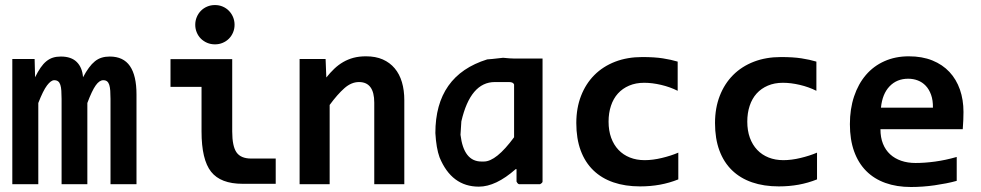

<svg xmlns="http://www.w3.org/2000/svg" viewBox="-20 -730 3889 761"><path d="M418 0V-337.9Q418 -356.4 417 -370.4Q416 -384.3 413.1 -393.6Q410.2 -402.8 404.5 -407.5Q398.9 -412.1 389.2 -412.1Q374 -412.1 359.4 -391.6Q344.7 -371.1 326.2 -321.8V0H224.1V-337.9Q224.1 -356.4 223.1 -370.4Q222.2 -384.3 219.2 -393.6Q216.3 -402.8 210.4 -407.5Q204.6 -412.1 194.8 -412.1Q182.1 -412.1 166.5 -391.6Q150.9 -371.1 131.8 -321.8V0H28.8V-496.1H117.2L119.1 -423.8Q129.9 -445.8 140.6 -461.4Q151.4 -477.1 163.6 -487.1Q175.8 -497.1 189.7 -501.5Q203.6 -505.9 221.2 -505.9Q262.7 -505.9 284.4 -484.1Q306.2 -462.4 309.1 -423.8Q320.8 -445.8 332.3 -461.4Q343.8 -477.1 356.2 -487.1Q368.7 -497.1 383.1 -501.5Q397.5 -505.9 415 -505.9Q469.2 -505.9 495.1 -468Q521 -430.2 521 -356V0Z M909.7 -631.8Q909.7 -615.7 903.8 -601.6Q897.9 -587.4 887.5 -576.9Q877 -566.4 862.8 -560.3Q848.6 -554.2 832 -554.2Q815.4 -554.2 801 -560.3Q786.6 -566.4 776.1 -576.9Q765.6 -587.4 759.8 -601.6Q753.9 -615.7 753.9 -631.8Q753.9 -647.9 759.8 -662.1Q765.6 -676.3 776.1 -687Q786.6 -697.8 801 -703.9Q815.4 -710 832 -710Q848.6 -710 862.8 -703.9Q877 -697.8 887.5 -687Q897.9 -676.3 903.8 -662.1Q909.7 -647.9 909.7 -631.8ZM778.8 -385.7H655.8V-495.6H900.4V-209Q900.4 -150.4 917.5 -126Q934.6 -101.6 975.6 -101.6H1072.8V-1.5H941.4Q854.5 -1.5 816.7 -49.3Q778.8 -97.2 778.8 -209Z M1463.4 0V-323.2Q1463.4 -404.8 1402.8 -404.8Q1372.6 -404.8 1345 -380.4Q1317.4 -356 1286.6 -314V0H1167.5V-496.1H1270.5L1273.4 -422.9Q1288.6 -441.9 1304.9 -457.5Q1321.3 -473.1 1340.3 -484.1Q1359.4 -495.1 1381.3 -501Q1403.3 -506.8 1430.7 -506.8Q1468.8 -506.8 1497.1 -494.4Q1525.4 -481.9 1544.4 -459.2Q1563.5 -436.5 1573 -404.5Q1582.5 -372.6 1582.5 -333V0Z M2130.4 -498V-10.3Q2130.4 -5.4 2120.6 0H2037.6Q2032.7 0 2027.3 -10.3V-59.6H2023.9Q1945.3 9.8 1877.9 9.8Q1770 9.8 1722.2 -106.4Q1709 -142.6 1705.6 -202.6Q1705.6 -430.7 1911.1 -494.6Q1918.5 -494.6 1974.1 -501Q2002.4 -498 2017.6 -498ZM1805.2 -195.8Q1817.9 -89.8 1888.2 -89.8H1897.9Q1946.8 -89.8 2017.6 -186V-395Q2014.2 -404.8 1997.6 -404.8H1941.4Q1844.7 -404.8 1808.6 -249Z M2668.5 -19Q2633.3 -4.9 2595.7 2Q2558.1 8.8 2517.1 8.8Q2458 8.8 2411.1 -7.3Q2364.3 -23.4 2331.5 -55.2Q2298.8 -86.9 2281.5 -133.8Q2264.2 -180.7 2264.2 -242.2Q2264.2 -301.8 2283 -350.1Q2301.8 -398.4 2335.9 -432.6Q2370.1 -466.8 2418.2 -485.4Q2466.3 -503.9 2525.4 -503.9Q2573.7 -503.9 2606.7 -498.8Q2639.6 -493.7 2666 -485.8V-370.1Q2635.7 -385.3 2600.3 -393.6Q2564.9 -401.9 2533.2 -401.9Q2500 -401.9 2473.6 -390.6Q2447.3 -379.4 2429.2 -359.4Q2411.1 -339.4 2401.6 -310.8Q2392.1 -282.2 2392.1 -248Q2392.1 -212.4 2402.3 -184.1Q2412.6 -155.8 2431.4 -136Q2450.2 -116.2 2476.6 -105.7Q2502.9 -95.2 2535.2 -95.2Q2550.8 -95.2 2568.1 -97.4Q2585.4 -99.6 2602.8 -103.8Q2620.1 -107.9 2637 -113.3Q2653.8 -118.7 2668.5 -125Z M3218.3 -19Q3183.1 -4.9 3145.5 2Q3107.9 8.8 3066.9 8.8Q3007.8 8.8 2960.9 -7.3Q2914.1 -23.4 2881.3 -55.2Q2848.6 -86.9 2831.3 -133.8Q2814 -180.7 2814 -242.2Q2814 -301.8 2832.8 -350.1Q2851.6 -398.4 2885.7 -432.6Q2919.9 -466.8 2968 -485.4Q3016.1 -503.9 3075.2 -503.9Q3123.5 -503.9 3156.5 -498.8Q3189.5 -493.7 3215.8 -485.8V-370.1Q3185.5 -385.3 3150.1 -393.6Q3114.7 -401.9 3083 -401.9Q3049.8 -401.9 3023.4 -390.6Q2997.1 -379.4 2979 -359.4Q2960.9 -339.4 2951.4 -310.8Q2941.9 -282.2 2941.9 -248Q2941.9 -212.4 2952.1 -184.1Q2962.4 -155.8 2981.2 -136Q3000 -116.2 3026.4 -105.7Q3052.7 -95.2 3085 -95.2Q3100.6 -95.2 3117.9 -97.4Q3135.3 -99.6 3152.6 -103.8Q3169.9 -107.9 3186.8 -113.3Q3203.6 -118.7 3218.3 -125Z M3798.8 -286.1Q3798.8 -273.9 3798.1 -254.4Q3797.4 -234.9 3795.9 -217.8H3469.7Q3469.7 -185.1 3479.7 -160.2Q3489.7 -135.3 3508.1 -118.4Q3526.4 -101.6 3552 -92.8Q3577.6 -84 3608.9 -84Q3645 -84 3686.3 -89.6Q3727.5 -95.2 3772 -107.9V-13.2Q3752.9 -7.8 3730.5 -3.4Q3708 1 3684.6 4.4Q3661.1 7.8 3637.2 9.5Q3613.3 11.2 3590.8 11.2Q3534.2 11.2 3489.3 -4.9Q3444.3 -21 3413.1 -52.5Q3381.8 -84 3365.2 -130.4Q3348.6 -176.8 3348.6 -237.8Q3348.6 -298.3 3365.2 -347.9Q3381.8 -397.5 3412.1 -432.9Q3442.4 -468.3 3485.6 -487.5Q3528.8 -506.8 3582 -506.8Q3634.8 -506.8 3675.3 -490.5Q3715.8 -474.1 3743.2 -444.8Q3770.5 -415.5 3784.7 -375Q3798.8 -334.5 3798.8 -286.1ZM3677.7 -303.2Q3678.2 -332.5 3670.4 -354.2Q3662.6 -376 3649.2 -390.1Q3635.7 -404.3 3617.9 -411.1Q3600.1 -418 3579.6 -418Q3534.7 -418 3505.9 -387.9Q3477.1 -357.9 3471.7 -303.2Z"/></svg>

Font: Code New Roman
Style: Bold
Weight: 700
Monospace: yes
Designer: Sam Radian
Foundry: Code New Roman
Version: Version 1.508 October 19, 2014